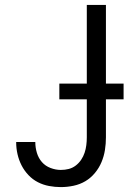

<svg xmlns="http://www.w3.org/2000/svg" viewBox="-20 -755 540 783"><path d="M228 8Q204 8 180 3.5Q156 -1 134.5 -12Q113 -23 96 -41Q79 -59 68 -80.5Q57 -102 51.5 -126Q46 -150 46 -174Q46 -174 46 -175Q46 -176 46 -176H124Q124 -176 124 -175.5Q124 -175 124 -175Q124 -153 130.5 -131.5Q137 -110 151 -94Q165 -78 186 -70Q207 -62 228 -62Q245 -62 260.5 -66Q276 -70 289 -80Q302 -90 311 -103.5Q320 -117 325 -132Q330 -147 332 -163Q334 -179 334 -195V-735H412V-195Q412 -169 408 -143.5Q404 -118 394 -94Q384 -70 367 -49.5Q350 -29 328 -16Q306 -3 280 2.5Q254 8 228 8ZM222 -350V-414H484V-350Z"/></svg>

Font: Zed Sans
Style: Regular
Weight: 400
Designer: Belleve Invis
Foundry: Belleve Invis
Version: Version 1.0.0; ttfautohint (v1.8.4)